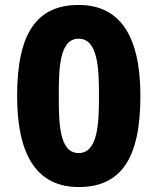

<svg xmlns="http://www.w3.org/2000/svg" viewBox="-20 -744 635 774"><path d="M297 10C467 10 546 -104 546 -357C546 -602 462 -724 297 -724C128 -724 49 -610 49 -357C49 -112 133 10 297 10ZM297 -127C219 -127 217 -247 217 -357C217 -471 220 -588 297 -588C376 -588 379 -464 379 -357C379 -248 375 -127 297 -127Z"/></svg>

Font: Kathrein 85 Heavy
Style: Regular
Weight: 900
Designer: Lazydogs Typefoundry, based on Open Sans by Ascender Corporation
Foundry: Lazydogs Typefoundry
Version: Version 1.003;PS 001.003;hotconv 1.0.88;makeotf.lib2.5.64775